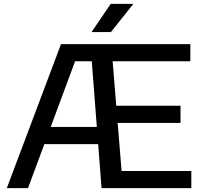

<svg xmlns="http://www.w3.org/2000/svg" viewBox="-20 -967 1046 987"><path d="M15 0 293.5 -740H495L494 -652H366L124 0ZM180 -226 206 -314.5H516.5V-226ZM502 0 445 -740H958.5V-652H559L605 -88H963.5V0ZM528.5 -335V-423.5H908V-335ZM450.5 -802 549 -947H665.5L550 -802Z"/></svg>

Font: Encode Sans SemiExpanded Medium
Style: Regular
Weight: 500
Width: 6
Designer: Multiple Designers
Foundry: Impallari Type
Version: Version 3.002